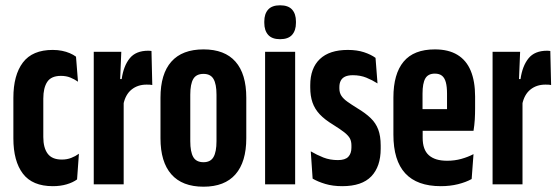

<svg xmlns="http://www.w3.org/2000/svg" viewBox="-20 -696 2106 725"><path d="M179.5 7Q102.5 7 66.5 -40.2Q30.5 -87.5 30.5 -173.5V-326.5Q30.5 -412.5 66.5 -460Q102.5 -507.5 179 -507.5Q198 -507.5 214 -504.2Q230 -501 243.5 -495.2Q257 -489.5 267 -482L274.5 -387.5Q261 -397 245.5 -403.2Q230 -409.5 210 -409.5Q173.5 -409.5 158.5 -387Q143.5 -364.5 143.5 -323.5V-178.5Q143.5 -138 160 -115.8Q176.5 -93.5 213.5 -93.5Q233 -93.5 249 -99.8Q265 -106 278 -115.5L271 -18.5Q255.5 -7 231.8 0Q208 7 179.5 7Z M446 -302 410.5 -397.5H439.5Q446.5 -447 469.8 -475.8Q493 -504.5 540 -504.5Q543 -504.5 545.5 -504.2Q548 -504 552 -503.5L555 -375Q551.5 -376 545.8 -376.2Q540 -376.5 533.5 -376.5Q500 -376.5 476.8 -357.8Q453.5 -339 446 -302ZM334 0V-500.5H438L432.5 -366.5L447 -356.5V0Z M748.5 9Q668 9 627 -37.8Q586 -84.5 586 -174V-327Q586 -417 627 -463.2Q668 -509.5 748.5 -509.5Q828.5 -509.5 869.2 -463.2Q910 -417 910 -327V-174Q910 -84.5 869.2 -37.8Q828.5 9 748.5 9ZM748.5 -83.5Q775 -83.5 786.2 -103Q797.5 -122.5 797.5 -163V-338.5Q797.5 -378.5 786.2 -397.8Q775 -417 748.5 -417Q721 -417 709.8 -397.8Q698.5 -378.5 698.5 -338.5V-163Q698.5 -122.5 709.8 -103Q721 -83.5 748.5 -83.5Z M981 0V-500.5H1094.5V0ZM1037.5 -548Q1007 -548 992.5 -564.5Q978 -581 978 -609.5V-615Q978 -643.5 992.5 -659.8Q1007 -676 1037.5 -676Q1068.5 -676 1083 -659.8Q1097.5 -643.5 1097.5 -615V-609.5Q1097.5 -581 1083 -564.5Q1068.5 -548 1037.5 -548Z M1272.5 7Q1236.5 7 1208.2 -1.5Q1180 -10 1160.5 -21.5L1153.5 -124.5Q1176.5 -111 1201.2 -101.2Q1226 -91.5 1256 -91.5Q1283.5 -91.5 1295.2 -104Q1307 -116.5 1307 -138.5V-147Q1307 -162 1301.5 -172.8Q1296 -183.5 1280.8 -195.8Q1265.5 -208 1236.5 -226Q1206 -244.5 1187.2 -264.5Q1168.5 -284.5 1160 -309Q1151.5 -333.5 1151.5 -365.5V-374.5Q1151.5 -438.5 1187.8 -473Q1224 -507.5 1293.5 -507.5Q1328 -507.5 1354.5 -498.8Q1381 -490 1398 -477.5L1405.5 -381Q1386 -393.5 1363.2 -402.8Q1340.5 -412 1312.5 -412Q1294.5 -412 1283.2 -406.8Q1272 -401.5 1266.8 -391.5Q1261.5 -381.5 1261.5 -367.5V-362Q1261.5 -346 1269 -334.5Q1276.5 -323 1291.5 -312.2Q1306.5 -301.5 1329 -287.5Q1360 -269 1379.5 -250.2Q1399 -231.5 1408.2 -207Q1417.5 -182.5 1417.5 -146.5V-134.5Q1417.5 -67 1382 -30Q1346.5 7 1272.5 7Z M1644.5 7Q1555 7 1510.2 -41.5Q1465.5 -90 1465.5 -187.5V-327.5Q1465.5 -417 1504 -463.2Q1542.5 -509.5 1622 -509.5Q1673.5 -509.5 1707.2 -489Q1741 -468.5 1757.5 -428.8Q1774 -389 1774 -331.5V-287Q1774 -265.5 1772.8 -244.5Q1771.5 -223.5 1768 -202H1668Q1668 -247 1668 -281Q1668 -315 1668 -342.5Q1668 -368.5 1663.5 -385.2Q1659 -402 1649 -410Q1639 -418 1622 -418Q1596.5 -418 1586 -399.8Q1575.5 -381.5 1575.5 -342.5V-251L1576 -232.5V-175.5Q1576 -153 1581.8 -136.8Q1587.5 -120.5 1599.2 -110Q1611 -99.5 1628.2 -94.2Q1645.5 -89 1668.5 -89Q1696.5 -89 1721.8 -96Q1747 -103 1768 -114L1761 -20Q1739.5 -8 1709.5 -0.5Q1679.5 7 1644.5 7ZM1536 -202V-284H1743V-202Z M1952 -302 1916.5 -397.5H1945.5Q1952.5 -447 1975.8 -475.8Q1999 -504.5 2046 -504.5Q2049 -504.5 2051.5 -504.2Q2054 -504 2058 -503.5L2061 -375Q2057.5 -376 2051.8 -376.2Q2046 -376.5 2039.5 -376.5Q2006 -376.5 1982.8 -357.8Q1959.5 -339 1952 -302ZM1840 0V-500.5H1944L1938.5 -366.5L1953 -356.5V0Z"/></svg>

Font: Anek Tamil Condensed SemiBold
Style: Regular
Weight: 600
Width: 3
Designer: Aadarsh Rajan (Tamil), Yesha Goshar (Latin)
Foundry: Ek Type
Version: Version 1.003